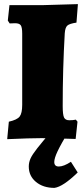

<svg xmlns="http://www.w3.org/2000/svg" viewBox="-20 -672 410 934"><path d="M23 -80Q63 -89 75.5 -105Q88 -121 88 -162V-508Q88 -539 81 -549Q74 -559 53 -559L27 -558L18 -572L26 -647H187Q211 -647 359 -652L352 -562Q318 -557 307.5 -547.5Q297 -538 295 -510Q285 -337 285 -156Q285 -114 291.5 -100.5Q298 -87 317 -87Q336 -87 349 -90L357 -80L348 4Q238 0 181 0Q127 0 15 5ZM120 138Q120 118 128.5 99Q137 80 161 49.5Q185 19 237 -42H319Q276 30 260 64Q244 98 244 116Q244 138 266 138Q290 138 325 115L358 167Q287 236 245 242Q190 242 155 213Q120 184 120 138Z"/></svg>

Font: Alegreya SC Black
Style: Regular
Weight: 900
Designer: Juan Pablo del Peral
Foundry: Huerta Tipografica
Version: Version 2.007; ttfautohint (v1.6)